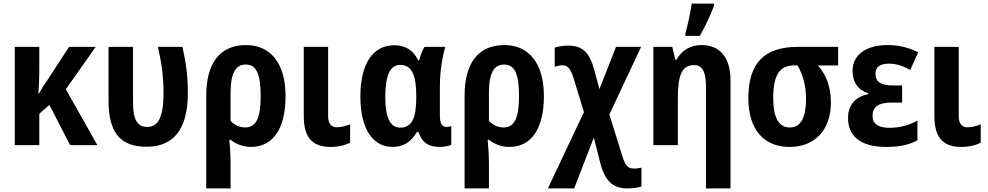

<svg xmlns="http://www.w3.org/2000/svg" viewBox="-20 -805 5478 1065"><path d="M511 -545H363L242 -359C226 -337 210 -312 196 -286H193C196 -325 198 -368 198 -412V-545H62V0H198V-174L254 -223L369 0H520L345 -310Z M793 9C943 9 1022 -88 1022 -290C1022 -384 1013 -448 992 -545H856C877 -454 887 -377 887 -291C887 -155 858 -101 797 -101C739 -101 718 -145 718 -237V-545H582V-245C583 -84 635 9 793 9Z M1564 -272C1564 -457 1478 -555 1345 -555C1195 -555 1124 -449 1124 -274V240H1259V103C1259 55 1255 -3 1252 -29H1260C1289 -6 1328 10 1372 10C1500 10 1564 -100 1564 -272ZM1343 -447C1401 -447 1426 -397 1426 -272C1426 -149 1400 -98 1340 -98C1310 -98 1280 -111 1259 -135V-290C1259 -400 1287 -447 1343 -447Z M1800 -545H1665V-160C1665 -33 1722 10 1813 10C1857 10 1894 1 1922 -14V-115C1898 -106 1874 -99 1848 -99C1818 -99 1800 -119 1800 -161Z M2158 10C2222 10 2265 -23 2292 -73H2301C2322 -12 2357 10 2423 10C2440 10 2475 4 2483 -2V-106C2477 -103 2465 -101 2456 -101C2434 -101 2420 -118 2420 -162V-331C2420 -411 2435 -495 2450 -545H2335C2322 -526 2312 -497 2305 -470H2300C2272 -526 2231 -554 2167 -554C2051 -554 1979 -455 1979 -270C1979 -89 2048 10 2158 10ZM2201 -97C2143 -97 2117 -154 2117 -269C2117 -383 2143 -445 2199 -445C2265 -445 2289 -388 2289 -271V-264C2289 -150 2264 -97 2201 -97Z M2997 -272C2997 -457 2911 -555 2778 -555C2628 -555 2557 -449 2557 -274V240H2692V103C2692 55 2688 -3 2685 -29H2693C2722 -6 2761 10 2805 10C2933 10 2997 -100 2997 -272ZM2776 -447C2834 -447 2859 -397 2859 -272C2859 -149 2833 -98 2773 -98C2743 -98 2713 -111 2692 -135V-290C2692 -400 2720 -447 2776 -447Z M3131 -552C3102 -552 3077 -547 3057 -541V-435C3073 -440 3088 -443 3101 -443C3127 -443 3145 -425 3161 -373L3219 -183L3019 240H3165L3274 -42L3308 93C3334 198 3379 240 3458 240C3494 240 3515 236 3538 230V125C3522 129 3510 130 3497 130C3463 130 3447 115 3428 48L3360 -170L3536 -545H3397L3305 -311L3277 -414C3251 -513 3213 -552 3131 -552Z M3782 -606H3862C3894 -661 3921 -724 3941 -773V-785H3817C3812 -746 3793 -658 3782 -620ZM3871 -555C3812 -555 3762 -528 3733 -474H3726L3709 -545H3604V0H3740V-263C3740 -387 3762 -444 3830 -444C3877 -444 3896 -404 3896 -325V240H4032V-359C4032 -492 3969 -555 3871 -555Z M4589 -236C4589 -324 4562 -391 4517 -442H4629V-545H4406C4222 -545 4131 -458 4131 -260C4131 -87 4217 10 4359 10C4505 10 4589 -90 4589 -236ZM4269 -261C4269 -391 4305 -442 4386 -442H4404C4435 -387 4451 -329 4451 -255C4451 -156 4423 -98 4361 -98C4298 -98 4269 -156 4269 -261Z M4984 -331H4937C4868 -331 4836 -349 4836 -397C4836 -433 4861 -452 4912 -452C4954 -452 4991 -438 5029 -417L5073 -515C5019 -542 4964 -555 4903 -555C4791 -555 4709 -506 4709 -412C4709 -349 4740 -305 4796 -288V-283C4726 -268 4684 -225 4684 -151C4684 -55 4746 10 4896 10C4971 10 5024 -2 5069 -27V-136C5029 -113 4973 -96 4915 -96C4848 -96 4820 -120 4820 -163C4820 -210 4848 -236 4928 -236H4984Z M5298 -545H5163V-160C5163 -33 5220 10 5311 10C5355 10 5392 1 5420 -14V-115C5396 -106 5372 -99 5346 -99C5316 -99 5298 -119 5298 -161Z"/></svg>

Font: Noto Sans Display SemiCondensed
Style: Bold
Weight: 700
Width: 4
Designer: Monotype Design Team
Foundry: Monotype Imaging Inc.
Version: Version 1.900